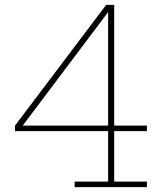

<svg xmlns="http://www.w3.org/2000/svg" viewBox="-20 -772 678 792"><path d="M451 -752V-23H586V0H288V-23H426V-730L418 -752ZM586 -254V-231H42V-254ZM418 -752 441 -742 64 -241 42 -254Z"/></svg>

Font: Hepta Slab ExtraLight ExtraLight
Style: Regular
Weight: 250
Version: Version 1.102